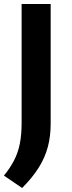

<svg xmlns="http://www.w3.org/2000/svg" viewBox="-22 -760 357 955"><path d="M88 175 -2.5 113.5Q29 75 48.5 36.8Q68 -1.5 76.8 -46Q85.5 -90.5 85.5 -147.5V-740H230V-143.5Q230 -82.5 216 -29.5Q202 23.5 170.8 73.5Q139.5 123.5 88 175Z"/></svg>

Font: Encode Sans SC Expanded SemiBold
Style: Regular
Weight: 600
Width: 7
Designer: Multiple Designers
Foundry: Impallari Type
Version: Version 3.002